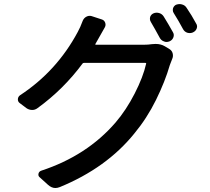

<svg xmlns="http://www.w3.org/2000/svg" viewBox="-20 -861 1040 950"><path d="M452.1 -643.6Q450.2 -639.6 454.1 -639.6H691.4Q712.9 -639.6 732.4 -642.6Q741.2 -643.6 750 -643.6Q776.4 -643.6 795.9 -631.8L818.4 -618.2Q831.1 -610.4 834.5 -596.2Q837.9 -582 832 -569.3Q825.2 -553.7 820.3 -539.1Q796.9 -458 752 -366.7Q707 -275.4 643.6 -199.2Q506.8 -30.3 276.4 64.5Q264.6 69.3 253.9 69.3Q235.4 69.3 217.8 53.7L176.8 16.6Q168 9.8 170.4 -1.5Q172.9 -12.7 184.6 -16.6Q410.2 -90.8 551.8 -254.9Q604.5 -316.4 646.5 -398.4Q688.5 -480.5 703.1 -545.9Q704.1 -549.8 699.2 -549.8H395.5Q390.6 -549.8 388.7 -546.9Q293.9 -418.9 166 -326.2Q153.3 -316.4 138.2 -316.9Q123 -317.4 110.4 -326.2L78.1 -350.6Q68.4 -357.4 68.4 -369.1Q68.4 -381.8 79.1 -389.6Q260.7 -508.8 364.3 -702.1Q377 -724.6 389.6 -758.8Q395.5 -772.5 408.2 -778.8Q420.9 -785.2 433.6 -781.2L484.4 -764.6Q496.1 -760.7 500.5 -748.5Q504.9 -736.3 498 -724.6Q484.4 -701.2 464.8 -666Q454.1 -646.5 452.1 -643.6ZM726.6 -752Q721.7 -759.8 721.7 -767.6Q721.7 -771.5 722.7 -776.4Q726.6 -789.1 739.3 -794.9Q752.9 -800.8 767.6 -796.4Q782.2 -792 790 -779.3Q812.5 -743.2 835.9 -701.2Q842.8 -689.5 837.9 -676.3Q833 -663.1 820.3 -657.2L818.4 -656.2Q810.5 -653.3 803.7 -653.3Q796.9 -653.3 791 -656.2Q777.3 -661.1 770.5 -673.8Q746.1 -718.8 726.6 -752ZM839.8 -795.9Q835 -802.7 835 -811.5Q835 -815.4 835.9 -819.3Q839.8 -832 851.6 -837.9H852.5Q860.4 -840.8 868.2 -840.8Q875 -840.8 880.9 -838.9Q895.5 -835 903.3 -822.3Q928.7 -785.2 950.2 -745.1Q955.1 -738.3 955.1 -730.5Q955.1 -725.6 953.1 -719.7Q948.2 -707 935.5 -701.2L933.6 -700.2Q926.8 -697.3 918.9 -697.3Q913.1 -697.3 906.2 -699.2Q892.6 -704.1 885.7 -716.8Q863.3 -758.8 839.8 -795.9Z"/></svg>

Font: Gen Jyuu GothicL Medium
Style: Regular
Weight: 500
Designer: [Source Han Sans]
Ryoko NISHIZUKA  (kana & ideographs); Paul D. Hunt (Latin, Greek & Cyrillic); Wenlong ZHANG  (bopomofo
Version: Version 1.002.20150607